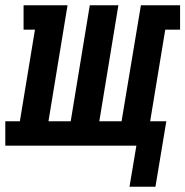

<svg xmlns="http://www.w3.org/2000/svg" viewBox="-62 -550 700 725"><path d="M427 155 453 0H-42V-92H13L70 -438H27V-530H193L121 -92H205L277 -530H385L313 -92H397L470 -530H618V-438H562L505 -92H566L525 155Z"/></svg>

Font: Iosevka Slab SmBdExObl
Style: Regular
Weight: 600
Width: 7
Italic angle: -9°
Monospace: yes
Designer: Belleve Invis
Foundry: Belleve Invis
Version: Version 11.1.0; ttfautohint (v1.8.3)